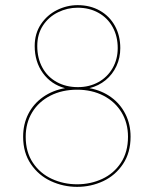

<svg xmlns="http://www.w3.org/2000/svg" viewBox="-20 -722 600 747"><path d="M70 -190Q70 -239 90.2 -278.8Q110.5 -318.5 147.5 -344.5Q184.5 -370.5 233 -379Q179 -393.5 147 -437.5Q115 -481.5 115 -543Q115 -591.5 139.2 -627.8Q163.5 -664 202 -683Q240.5 -702 282 -702Q330.5 -702 368.2 -680.8Q406 -659.5 427 -621.5Q448 -583.5 448 -535Q448 -497 433 -464.8Q418 -432.5 391 -410.2Q364 -388 328 -379Q376 -370 412 -344Q448 -318 468 -278.2Q488 -238.5 488 -190Q488 -128 458.5 -83.8Q429 -39.5 381.5 -17.2Q334 5 280 5Q226.5 5 178.2 -17.2Q130 -39.5 100 -83.8Q70 -128 70 -190ZM280 -5Q332.5 -5 377.8 -26Q423 -47 450.5 -88.8Q478 -130.5 478 -190Q478 -243.5 452.8 -285Q427.5 -326.5 382.5 -349.8Q337.5 -373 280 -373Q221.5 -373 176 -349.8Q130.5 -326.5 105.2 -285Q80 -243.5 80 -190Q80 -130.5 108 -88.8Q136 -47 181.8 -26Q227.5 -5 280 -5ZM283 -383Q327.5 -383 362.8 -402.5Q398 -422 418 -456.8Q438 -491.5 438 -535Q438 -581 418.2 -616.8Q398.5 -652.5 363 -672.2Q327.5 -692 282 -692Q242 -692 205.8 -674.2Q169.5 -656.5 147.2 -622.8Q125 -589 125 -543Q125 -495.5 144.8 -459.2Q164.5 -423 200.5 -403Q236.5 -383 283 -383Z"/></svg>

Font: HK Grotesk Thin
Style: Regular
Weight: 100
Designer: Alfredo Marco Pradil
Foundry: Hanken Design Co.
Version: Version 3.001